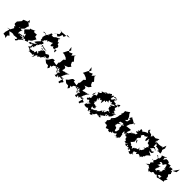

<svg xmlns="http://www.w3.org/2000/svg" viewBox="397 -2960 5130 5130"><g transform="rotate(45 2962.5 -395.0)"><path d="M326 -513 282 -582 264 -509 152 -466 144 -405 49 -292 65 -319 58 -246 63 -218 140 -183 163 -214 96 -170 134 -130 84 -36 -12 -5 71 -17 37 106 36 177 111 186 137 218 152 209 142 138 117 162 189 98 99 18C219 -16 222 -1 261 12C290 5 292 6 367 2C324 11 399 -12 364 -55C373 -32 347 1 390 16C384 -42 446 7 405 -39C397 6 370 68 333 63C364 32 368 108 373 62C350 68 374 80 387 79C456 19 415 7 422 19C397 38 489 -42 487 -51C536 -60 511 -54 509 -76C583 -70 520 -110 452 -66C507 -142 590 -142 569 -79C549 -69 637 -150 611 -115C671 -101 631 -172 623 -198C655 -155 619 -174 664 -197C651 -217 687 -218 666 -176C715 -257 701 -231 723 -194C697 -244 714 -242 770 -339L692 -368L686 -438L600 -428L566 -457L594 -485L471 -429L450 -435L454 -399L354 -305L374 -269C459 -215 418 -156 444 -241C515 -217 442 -218 509 -138C517 -153 418 -201 438 -134C392 -158 362 -130 336 -128C396 -93 473 -138 412 -121C498 -167 517 -136 465 -85C495 -98 461 -113 458 -114C364 -88 368 -111 343 -136C351 -125 320 -144 312 -101C296 -103 300 -191 311 -196C311 -196 334 -234 350 -248C342 -199 332 -240 239 -248C233 -215 193 -209 231 -277C231 -277 221 -228 223 -154L252 -227L342 -320L354 -380L368 -431L385 -436L291 -511L306 -518Z M996 -123C979 -109 1005 -81 958 -44C933 -102 965 -88 907 -46C910 -70 821 -24 794 -41C846 -31 799 -50 809 -36C848 -122 788 -158 864 -137C877 -186 909 -147 836 -168C904 -181 858 -196 884 -268C906 -232 896 -243 922 -301C943 -315 942 -362 989 -337C942 -330 908 -300 1000 -351C1004 -324 971 -307 1007 -299C1022 -349 991 -293 1044 -352C1033 -299 1072 -288 1188 -307L1099 -318L996 -349L1020 -289C1008 -369 1013 -299 960 -356C1016 -428 973 -362 952 -418C925 -412 946 -471 944 -424C945 -395 923 -407 905 -430C959 -442 896 -463 965 -495C997 -566 983 -542 984 -519C1024 -540 969 -504 1022 -502C993 -541 1075 -543 1118 -566C1144 -617 1156 -522 1159 -505C1155 -522 1193 -494 1137 -546C1153 -470 1148 -468 1206 -511C1215 -526 1232 -522 1212 -605L1194 -579L1242 -485L1360 -509L1347 -425C1288 -488 1327 -546 1279 -505C1286 -516 1301 -527 1326 -589C1270 -578 1268 -522 1291 -582C1345 -557 1324 -662 1229 -648C1254 -645 1265 -608 1255 -705C1227 -702 1175 -647 1223 -675C1234 -678 1225 -670 1173 -771C1225 -750 1185 -815 1213 -809C1120 -754 1082 -726 1134 -778C1046 -715 1095 -723 1003 -687C997 -667 1045 -648 1051 -691C982 -729 934 -671 998 -643C984 -704 963 -662 991 -733C912 -734 943 -730 954 -773C902 -692 955 -688 887 -662C967 -644 940 -675 905 -639C859 -620 902 -642 852 -589C847 -608 865 -655 755 -612C785 -582 828 -674 753 -613C830 -607 813 -607 788 -627C804 -631 884 -581 899 -623C842 -610 852 -517 836 -502C856 -467 852 -440 887 -484C820 -448 881 -405 857 -404C803 -390 899 -402 869 -419C911 -391 860 -394 890 -392C845 -352 792 -289 761 -233C784 -277 777 -232 866 -272C819 -241 790 -171 783 -215C769 -199 739 -207 764 -150C717 -119 676 -139 676 -123C708 -193 709 -188 779 -179C795 -179 784 -133 799 -99C783 -42 838 -29 843 -28C795 -8 818 -49 741 -43C759 -71 749 -35 798 -118C771 -74 854 -57 823 -7C875 19 892 -10 832 31C896 18 912 14 892 34C911 8 955 30 947 19C965 35 1001 41 1000 -46C989 -47 994 -9 1014 13C1043 2 994 73 998 78C1061 6 1037 57 1045 -5C1095 -62 1031 -10 1088 -55C1130 -21 1105 -4 1112 -16C1136 -95 1179 -54 1164 -92C1178 -44 1203 -94 1180 -58C1228 -161 1264 -142 1279 -183C1332 -164 1336 -166 1364 -233C1318 -166 1303 -162 1270 -141C1260 -178 1229 -191 1227 -102C1241 -161 1207 -144 1259 -197C1246 -113 1335 -167 1343 -236L1319 -269L1281 -278L1216 -237L1159 -277L1088 -262L1043 -255C1015 -285 1045 -292 1113 -253C1116 -261 1034 -201 1050 -198C1110 -227 1022 -168 1028 -133C1095 -119 1019 -171 1067 -94C1013 -113 1040 -93 994 -79L1037 -44L1027 -112ZM996 -796 994 -807 1051 -827 1107 -789 1148 -831 1177 -916 1232 -898 1268 -977 1367 -996 1279 -1008 1265 -967 1192 -964 1098 -953 1044 -980 1100 -938 1105 -874C1068 -848 1032 -821 996 -796Z M1991 0 2026 -122C1981 -82 2044 -92 2006 -74C1992 -117 1990 -118 1936 -89C1962 -200 1968 -217 1959 -155C1977 -195 1975 -244 2060 -301C2008 -270 1996 -311 2001 -272C1950 -264 1952 -297 1959 -243C1941 -291 1884 -255 1912 -240C1901 -304 1941 -234 1834 -246C1868 -311 1864 -375 1780 -370L1892 -416L1945 -484L1899 -509L1867 -572V-593L1896 -624L1804 -733L1818 -780L1734 -691L1719 -756L1631 -715L1587 -750L1573 -857L1636 -781L1579 -711L1516 -585L1578 -581L1664 -547L1707 -504L1658 -466L1647 -343L1622 -318L1631 -227L1509 -248L1513 -290L1447 -284L1420 -254L1377 -184L1319 -134L1397 -72L1478 -66L1522 7L1514 4L1551 -45L1524 -112L1563 -102L1587 -168L1715 -225L1695 -163L1826 -157C1754 -169 1715 -173 1701 -191C1713 -163 1681 -244 1649 -176C1744 -178 1743 -223 1767 -244C1735 -206 1804 -149 1814 -182C1716 -125 1720 -146 1776 -85C1821 -176 1844 -111 1771 -95C1751 -181 1801 -171 1841 -150C1763 -124 1835 -6 1784 -30C1756 -35 1794 3 1859 -2C1809 -90 1914 -66 1868 -42C1853 -36 1924 -12 1910 -84C1948 -72 1947 -46 2034 -85C2018 -58 2045 -72 2085 -46C2069 9 2044 -20 2028 59L1983 49Z M2752 0 2787 -122C2742 -82 2805 -92 2767 -74C2753 -117 2751 -118 2697 -89C2723 -200 2729 -217 2720 -155C2738 -195 2736 -244 2821 -301C2769 -270 2757 -311 2762 -272C2711 -264 2713 -297 2720 -243C2702 -291 2645 -255 2673 -240C2662 -304 2702 -234 2595 -246C2629 -311 2625 -375 2541 -370L2653 -416L2706 -484L2660 -509L2628 -572V-593L2657 -624L2565 -733L2579 -780L2495 -691L2480 -756L2392 -715L2348 -750L2334 -857L2397 -781L2340 -711L2277 -585L2339 -581L2425 -547L2468 -504L2419 -466L2408 -343L2383 -318L2392 -227L2270 -248L2274 -290L2208 -284L2181 -254L2138 -184L2080 -134L2158 -72L2239 -66L2283 7L2275 4L2312 -45L2285 -112L2324 -102L2348 -168L2476 -225L2456 -163L2587 -157C2515 -169 2476 -173 2462 -191C2474 -163 2442 -244 2410 -176C2505 -178 2504 -223 2528 -244C2496 -206 2565 -149 2575 -182C2477 -125 2481 -146 2537 -85C2582 -176 2605 -111 2532 -95C2512 -181 2562 -171 2602 -150C2524 -124 2596 -6 2545 -30C2517 -35 2555 3 2620 -2C2570 -90 2675 -66 2629 -42C2614 -36 2685 -12 2671 -84C2709 -72 2708 -46 2795 -85C2779 -58 2806 -72 2846 -46C2830 9 2805 -20 2789 59L2744 49Z M3080 -349C3051 -380 3003 -378 3052 -388C3039 -431 3007 -370 3111 -420C3084 -414 3118 -400 3111 -390C3131 -434 3157 -451 3188 -346C3214 -442 3189 -508 3248 -455C3275 -469 3253 -498 3237 -485C3264 -529 3288 -502 3323 -498C3285 -540 3278 -591 3320 -562C3316 -594 3361 -513 3366 -574C3399 -570 3398 -563 3398 -552C3366 -489 3405 -534 3488 -577C3486 -540 3439 -556 3521 -561C3444 -507 3419 -499 3398 -494C3474 -442 3488 -492 3416 -455C3423 -443 3427 -433 3430 -416C3453 -340 3436 -418 3489 -368C3481 -324 3531 -369 3539 -333C3487 -342 3452 -352 3450 -288C3413 -225 3441 -231 3368 -262C3400 -189 3417 -191 3395 -265C3381 -196 3384 -178 3361 -233C3407 -273 3380 -276 3439 -298C3383 -234 3376 -268 3387 -245C3304 -202 3356 -236 3302 -147C3324 -204 3312 -164 3249 -109C3256 -177 3286 -185 3209 -104C3178 -90 3143 -71 3146 -90C3206 -66 3171 -67 3138 -84C3153 -47 3088 -41 3087 -130C3176 -80 3214 -193 3145 -171C3141 -141 3181 -147 3144 -116C3165 -168 3131 -140 3179 -237C3164 -179 3089 -201 3101 -235C3119 -191 3029 -207 3071 -203C3063 -229 3062 -278 3018 -244C3081 -300 3085 -275 3022 -387C3020 -326 3047 -428 3090 -442L3067 -350ZM2906 -349C2887 -301 2827 -283 2907 -323C2916 -260 2883 -232 2866 -263C2872 -208 2817 -190 2831 -222C2822 -145 2877 -149 2902 -202C2890 -180 2922 -217 2943 -129C2920 -129 2968 -152 3009 -158C2965 -141 2960 -65 2926 -82C2924 -104 2933 -152 2910 -141C2964 -96 2898 -75 2904 -13C2929 8 3031 13 3036 -30C3043 0 3091 48 3119 1C3086 50 3132 42 3088 39C3052 31 3077 24 3132 -22C3118 18 3165 56 3175 -3C3177 61 3197 -3 3192 -8C3159 41 3164 -1 3171 62C3261 56 3225 58 3234 3C3275 75 3244 51 3227 -3C3270 12 3274 -21 3293 -49C3270 -39 3321 -84 3331 -74C3365 -48 3351 -69 3442 -88C3458 -78 3397 -21 3397 -74C3437 -131 3369 -153 3423 -126C3417 -119 3406 -111 3454 -69C3438 -58 3397 -108 3426 -39C3387 -115 3414 -123 3519 -193C3508 -223 3478 -173 3500 -249C3547 -236 3483 -214 3544 -215C3551 -271 3521 -211 3514 -256C3537 -233 3629 -285 3625 -305C3590 -295 3574 -277 3585 -243C3652 -321 3637 -281 3664 -378C3628 -380 3579 -387 3570 -448C3591 -397 3609 -368 3604 -394C3653 -435 3630 -391 3690 -423C3655 -374 3701 -407 3583 -368C3603 -389 3638 -400 3622 -411C3618 -450 3628 -459 3563 -403C3652 -455 3565 -450 3574 -453C3653 -522 3599 -499 3600 -480C3539 -514 3538 -518 3567 -582C3589 -585 3521 -649 3519 -624C3617 -707 3602 -695 3601 -602C3525 -672 3519 -611 3590 -636C3494 -576 3484 -583 3471 -637C3466 -651 3482 -653 3466 -625C3447 -618 3383 -640 3385 -654C3408 -640 3438 -718 3398 -688C3388 -712 3366 -679 3316 -603C3316 -647 3317 -625 3284 -628C3308 -732 3332 -745 3314 -716C3367 -768 3434 -715 3388 -739C3450 -670 3437 -697 3432 -727C3334 -702 3335 -742 3402 -735C3393 -748 3370 -680 3293 -730C3315 -755 3268 -728 3260 -683C3229 -738 3239 -754 3186 -694C3183 -767 3215 -733 3151 -674C3149 -720 3167 -668 3147 -659C3077 -673 3050 -626 3093 -606C3047 -649 3076 -611 2987 -522C3062 -591 3063 -637 3128 -644C3115 -656 3072 -577 3075 -641C3085 -640 3066 -611 2982 -590C3031 -562 3020 -551 2920 -487C2987 -584 2935 -564 2960 -501C2942 -523 2946 -472 2971 -421C2975 -425 2943 -395 2940 -406C2931 -413 2890 -376 2868 -343C2859 -420 2874 -415 2905 -467L2882 -368Z M4213 -588 4149 -617 4082 -664 4102 -613 4061 -677 4024 -648 4021 -585 4058 -605 4033 -506 4003 -476 3996 -370C4067 -321 3988 -332 4029 -384C4034 -339 4076 -346 3994 -337C3999 -312 4026 -287 3995 -203C3987 -247 4074 -207 4023 -232C4056 -150 3983 -91 4017 -116C4066 -119 3955 -99 3975 -59C3994 -107 3939 -108 3961 -174C3948 -115 3949 -198 3920 -190C3899 -172 3854 -236 3862 -247C3881 -236 3888 -260 3785 -194C3812 -194 3820 -204 3766 -154C3776 -143 3786 -151 3785 -162C3785 -183 3855 -152 3888 -247C3878 -291 3918 -287 3979 -341L3898 -315L3902 -368L4006 -398L4020 -498L3958 -487L4014 -540L3981 -625L3929 -689L3917 -735L3823 -671L3796 -661L3800 -593L3772 -528L3835 -540L3878 -583L3794 -529L3769 -467L3766 -421L3738 -341L3667 -259L3685 -216C3771 -257 3722 -213 3728 -271C3755 -274 3740 -246 3697 -266C3679 -173 3625 -151 3615 -136C3692 -137 3610 -148 3640 -137C3621 -57 3672 -50 3604 -80C3608 -91 3604 -57 3681 -50C3678 -54 3766 -60 3789 -58C3684 -60 3714 -69 3729 -27C3758 66 3745 7 3836 1C3848 -2 3838 76 3874 22C3905 74 3924 -21 3896 9C3901 -6 3995 33 3940 -38C4022 -18 4031 -46 4039 -64C3995 -53 3992 11 3984 -53C3974 15 3993 -32 3953 -27C4053 -39 4005 -50 4073 -78C4064 -9 4112 -11 4147 19C4084 19 4106 -63 4041 7C4078 -69 4099 9 4122 -22C4106 6 4152 -27 4146 6C4101 6 4178 11 4164 -64C4155 -12 4208 -60 4223 -56C4184 -49 4150 -8 4180 -27C4213 -99 4192 -81 4181 -175C4161 -161 4162 -168 4160 -267C4210 -211 4211 -242 4194 -176C4201 -229 4251 -267 4276 -268C4209 -206 4250 -188 4369 -213L4358 -214L4299 -307L4223 -283L4236 -326L4261 -390L4256 -416L4102 -398L4137 -502L4172 -543L4196 -592L4227 -619L4222 -560Z M4539 -349C4587 -356 4533 -319 4543 -335C4527 -384 4543 -405 4590 -437C4606 -461 4542 -500 4581 -514C4525 -466 4549 -500 4588 -547C4600 -575 4637 -565 4672 -534C4600 -560 4709 -610 4659 -602C4633 -569 4657 -535 4709 -609C4731 -530 4687 -555 4741 -478C4777 -485 4760 -574 4780 -592C4809 -596 4735 -559 4824 -568C4811 -580 4789 -595 4798 -533C4818 -561 4820 -498 4823 -497C4818 -455 4912 -490 4895 -441C4904 -417 4939 -417 4923 -430C4953 -452 4916 -402 4870 -374C4965 -399 4890 -427 4895 -386C4860 -319 4880 -288 4828 -335C4911 -337 4879 -282 4843 -234C4873 -257 4847 -188 4863 -250C4841 -248 4881 -236 4792 -207C4821 -202 4826 -164 4772 -198C4832 -211 4786 -170 4762 -240C4742 -248 4795 -170 4714 -160C4718 -161 4730 -190 4737 -172C4684 -191 4697 -108 4668 -143C4655 -138 4639 -103 4635 -66C4624 -80 4613 -160 4547 -106C4582 -147 4521 -136 4478 -192C4493 -172 4542 -244 4556 -264C4544 -285 4536 -328 4580 -311C4553 -345 4552 -301 4599 -351C4575 -326 4619 -286 4615 -257L4537 -338L4517 -325ZM5032 -580 5111 -572 5173 -554 5149 -504 5187 -525 5264 -521 5257 -580 5232 -628 5258 -707 5233 -787 5187 -666 5178 -694 5148 -678 5076 -666 4962 -673 4978 -779 4887 -721C4780 -722 4795 -730 4758 -730C4789 -741 4805 -678 4770 -680C4761 -680 4760 -673 4773 -647C4736 -705 4741 -717 4698 -715C4721 -716 4708 -715 4681 -722C4602 -742 4648 -781 4635 -787C4592 -758 4601 -747 4604 -726C4624 -722 4615 -663 4683 -683C4652 -674 4616 -674 4530 -618C4527 -660 4556 -599 4516 -597C4497 -603 4530 -608 4448 -630C4416 -538 4503 -594 4402 -537C4448 -509 4472 -543 4382 -486C4427 -455 4459 -470 4470 -497C4479 -469 4430 -447 4543 -507C4530 -482 4488 -498 4460 -516C4458 -425 4421 -396 4417 -420C4324 -368 4347 -367 4322 -348C4344 -387 4284 -418 4339 -386C4281 -301 4266 -323 4296 -233C4310 -267 4301 -253 4275 -236C4252 -185 4327 -178 4317 -234C4280 -235 4293 -148 4315 -235C4426 -189 4340 -208 4380 -224C4326 -228 4301 -179 4320 -169C4324 -108 4408 -134 4358 -75C4428 -57 4401 -82 4457 -86C4388 -33 4409 -49 4479 -15C4501 -37 4452 -76 4460 -122C4416 -112 4483 -114 4470 -180C4408 -100 4457 -94 4474 -99C4456 -50 4468 -73 4516 -57C4490 -43 4469 -17 4577 -37C4513 21 4611 5 4609 29C4574 0 4585 -58 4597 -20C4587 -45 4655 13 4647 -15C4601 87 4675 2 4606 46C4654 32 4657 77 4718 56C4680 28 4741 52 4725 11C4768 -4 4765 48 4725 10C4781 9 4787 -7 4718 0C4733 21 4732 -66 4714 -64C4731 -66 4818 -104 4805 -103C4793 -34 4820 -60 4842 -80C4838 -103 4870 -119 4951 -66C4922 -122 4975 -106 4941 -109C4985 -106 4898 -147 4942 -67C4948 -33 4923 -69 4955 -98C4993 -144 4984 -64 4991 -131C4989 -177 5026 -166 5034 -190C5009 -131 5022 -184 5028 -212C5064 -264 5088 -264 5122 -303C5065 -309 5078 -343 5044 -331C4992 -395 4970 -355 4993 -370C5011 -367 5067 -352 5096 -370C5113 -397 5109 -405 5120 -448C5108 -406 5119 -435 5106 -441C5092 -398 5031 -423 5067 -382C5008 -468 4982 -396 4976 -428C5038 -510 5054 -533 5074 -475C5059 -562 5063 -494 5088 -539C5058 -490 5037 -534 5038 -512C5078 -506 5114 -520 5111 -479C5094 -467 5076 -540 5031 -543C5024 -495 4998 -576 5013 -511C5002 -513 5010 -544 4999 -641C4968 -624 4921 -680 4970 -707L4979 -651L5055 -599Z M5417 -256C5413 -286 5409 -251 5454 -260C5398 -250 5454 -272 5463 -344C5389 -328 5424 -356 5441 -380C5508 -383 5518 -343 5525 -351C5553 -419 5585 -430 5580 -437C5647 -397 5582 -358 5644 -339C5688 -392 5631 -319 5610 -310C5649 -317 5715 -289 5658 -297C5650 -314 5633 -297 5622 -218C5641 -232 5646 -255 5615 -191C5593 -208 5618 -140 5610 -194C5573 -153 5535 -149 5542 -102C5517 -125 5581 -83 5573 -219C5588 -188 5470 -147 5526 -116C5418 -133 5453 -131 5479 -162C5430 -196 5415 -156 5467 -177C5500 -226 5483 -238 5508 -217C5450 -259 5551 -290 5553 -285L5394 -253ZM5661 0 5669 -16C5725 -27 5777 -42 5835 -51H5864L5847 -83L5894 -170L5845 -167L5848 -222L5807 -276L5854 -341L5839 -349L5814 -427V-420L5922 -475L5937 -587C5888 -517 5840 -446 5788 -380L5793 -464C5750 -453 5736 -461 5706 -459C5739 -397 5739 -480 5720 -432C5713 -438 5692 -412 5683 -496C5577 -455 5582 -511 5613 -503C5578 -513 5555 -548 5510 -533C5502 -543 5480 -543 5442 -459C5434 -455 5438 -478 5424 -519C5411 -535 5478 -552 5464 -573C5423 -552 5415 -542 5328 -515C5381 -454 5316 -421 5356 -408C5317 -416 5297 -422 5339 -398C5345 -394 5311 -430 5271 -414C5291 -358 5302 -400 5263 -441C5257 -461 5202 -412 5284 -420C5277 -470 5243 -399 5354 -423C5290 -425 5327 -330 5279 -340C5323 -359 5319 -329 5254 -260C5246 -268 5192 -269 5237 -285C5182 -217 5263 -284 5274 -269C5254 -230 5277 -258 5304 -226C5258 -171 5228 -187 5264 -127C5247 -88 5215 -67 5214 -76C5257 -91 5273 -148 5195 -66C5142 -76 5179 -55 5238 -67C5254 -78 5304 -88 5284 -60C5366 -25 5344 -23 5317 -22C5355 41 5335 -2 5382 -23C5351 -13 5335 36 5334 -2C5388 60 5399 45 5381 18C5446 24 5494 -34 5458 4C5438 -38 5527 -49 5493 -43C5515 -46 5547 -4 5604 -57C5552 -38 5599 -113 5593 -27C5636 -90 5650 -117 5702 -104C5708 -99 5659 -75 5728 -113L5700 -38L5616 -77L5619 -30Z"/></g></svg>

Font: Hussar Lance
Style: ExBdObl
Weight: 700
Foundry: Cannot Into Space Fonts, PlusOne Fonts
Version: Version 2.270